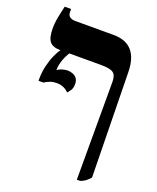

<svg xmlns="http://www.w3.org/2000/svg" viewBox="-161 -741 878 1075"><g transform="rotate(20 278.5 -203.5)"><path d="M430 240V-344Q430 -382 411 -396Q392 -410 339 -410H94Q50 -410 31.5 -432.5Q13 -455 13 -512Q13 -540 18 -568Q23 -596 35 -647H73V-629Q73 -611 84.5 -601.5Q96 -592 119 -592H346Q420 -592 457 -549.5Q494 -507 495 -424L506 200Q490 217 478.5 225.5Q467 234 450 240ZM212 -200Q199 -214 181 -222Q163 -230 140 -230Q119 -230 102 -224Q85 -218 68 -207H39V-221Q39 -260 48.5 -298.5Q58 -337 71.5 -366.5Q85 -396 95 -408V-432H150V-413Q144 -403 137.5 -390.5Q131 -378 125.5 -363.5Q120 -349 116.5 -333Q113 -317 113 -301V-297Q125 -307 142.5 -312Q160 -317 174 -317Q187 -317 202 -312Q217 -307 227.5 -294.5Q238 -282 238 -259Q238 -234 227.5 -220Q217 -206 212 -200Z"/></g></svg>

Font: Noto Serif Hebrew ExtraBold
Style: Regular
Weight: 800
Version: Version 2.003